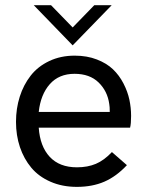

<svg xmlns="http://www.w3.org/2000/svg" viewBox="-20 -710 563 738"><path d="M259.3 -535.6 109.9 -689.9H176.3L259.3 -604.5L342.3 -689.9H409.2ZM275.4 8.3Q219.2 8.3 174.1 -11.5Q128.9 -31.2 100.3 -65.4Q71.8 -99.6 56.6 -144.5Q41.5 -189.5 41.5 -241.7Q41.5 -293 55.9 -338.4Q70.3 -383.8 97.9 -419.2Q125.5 -454.6 169.2 -475.3Q212.9 -496.1 267.1 -496.1Q314.5 -496.1 352.3 -481.4Q390.1 -466.8 414.3 -443.6Q438.5 -420.4 454.6 -389.2Q470.7 -357.9 477.3 -326.9Q483.9 -295.9 483.9 -264.2Q483.9 -233.9 480 -219.2H128.9Q133.8 -147.5 171.1 -107.2Q208.5 -66.9 275.9 -66.9Q316.9 -66.9 348.6 -80.3Q380.4 -93.8 410.2 -125.5L467.8 -75.2Q427.2 -31.7 381.1 -11.7Q335 8.3 275.4 8.3ZM128.9 -279.8H401.9Q401.9 -300.8 399.9 -310.5Q393.1 -359.9 358.9 -393.1Q324.7 -426.3 266.6 -426.3Q206.5 -426.3 171.4 -386.5Q136.2 -346.7 128.9 -279.8Z"/></svg>

Font: HK Grotesk Medium Legacy
Style: Regular
Weight: 500
Designer: Alfredo Marco Pradil
Foundry: Hanken Design Co.
Version: Version 2.022;PS 002.022;hotconv 1.0.88;makeotf.lib2.5.64775